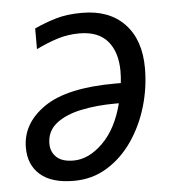

<svg xmlns="http://www.w3.org/2000/svg" viewBox="-45 -587 584 639"><g transform="rotate(-5 247.0 -267.5)"><path d="M176.8 9.8Q103 9.8 64.9 -23.2Q26.9 -56.2 26.9 -113.8Q26.9 -194.8 103.5 -247.8Q180.2 -300.8 341.8 -300.8H360.4Q362.8 -321.3 362.8 -339.8Q362.8 -404.3 331.5 -440.9Q300.3 -477.5 237.3 -477.5Q199.2 -477.5 164.8 -466.8Q130.4 -456.1 92.3 -437.5V-506.8Q128.9 -523.4 165.5 -534.2Q202.1 -544.9 252 -544.9Q342.8 -544.9 393.8 -491.5Q444.8 -438 444.8 -343.3Q444.8 -278.3 426.3 -215.6Q407.7 -152.8 372.6 -101.8Q337.4 -50.8 287.8 -20.5Q238.3 9.8 176.8 9.8ZM181.6 -57.6Q232.4 -57.6 279.5 -104Q326.7 -150.4 348.1 -234.4H336.9Q274.4 -234.4 221.9 -223.4Q169.4 -212.4 137.7 -187.3Q106 -162.1 106 -120.1Q106 -93.3 124.5 -75.4Q143.1 -57.6 181.6 -57.6Z"/></g></svg>

Font: Open Sans
Style: Italic
Weight: 400
Italic angle: -12°
Designer: Monotype Design Team
Foundry: Monotype Imaging Inc.
Version: Version 3.000; ttfautohint (v1.8.4)